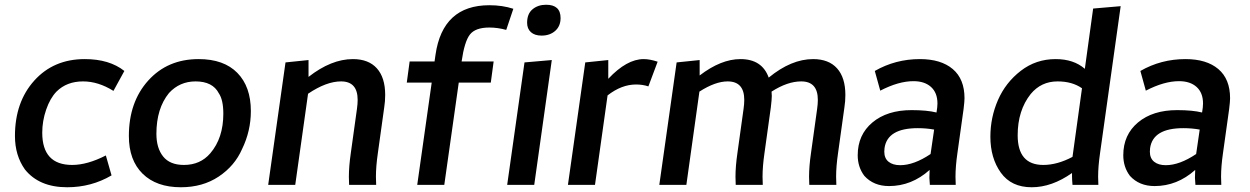

<svg xmlns="http://www.w3.org/2000/svg" viewBox="-20 -779 5267 809"><path d="M263 10Q365 10 450 -40L426 -124Q348 -84 284 -84Q158 -84 158 -220Q158 -269 174.5 -317Q191 -365 218 -393Q261 -436 330 -436Q394 -436 458 -396L504 -480Q441 -530 337 -530Q206 -530 124.5 -439.5Q43 -349 43 -206Q43 -124 85 -65Q145 10 263 10Z M755 -84Q696 -84 667.5 -119.5Q639 -155 639 -215Q639 -322 692 -387Q737 -436 804 -436Q876 -436 902 -386Q921 -358 921 -300Q921 -197 866 -133Q824 -84 755 -84ZM742 10Q834 10 901.5 -35Q969 -80 1000 -151Q1037 -227 1037 -311Q1037 -414 980 -472Q923 -530 817 -530Q686 -530 604.5 -439.5Q523 -349 523 -206Q523 -104 581 -47Q639 10 742 10Z M1565 0 1564 -34Q1564 -78 1572 -133L1599 -327Q1603 -352 1603 -379Q1603 -452 1568 -491Q1533 -530 1467 -530Q1376 -530 1280 -455V-526L1183 -516L1110 0H1224L1278 -384Q1355 -436 1417 -436Q1487 -436 1487 -358Q1487 -341 1484 -320L1458 -133Q1450 -78 1450 -34L1451 0Z M1852 0 1913 -431H2048L2060 -520H1925Q1937 -604 1960 -633.5Q1983 -663 2042 -663Q2077 -663 2113 -653L2143 -742Q2097 -757 2042 -757Q1845 -757 1815 -548L1811 -520H1706L1694 -431H1799L1738 0Z M2231 0 2305 -526 2190 -516 2117 0ZM2262 -629Q2297 -629 2319.5 -649Q2342 -669 2342 -703Q2342 -759 2281 -759Q2247 -759 2224 -740Q2201 -721 2201 -683Q2201 -658 2217 -643.5Q2233 -629 2262 -629Z M2487 0 2540 -377Q2599 -423 2660 -423Q2688 -423 2712 -415L2751 -519Q2718 -530 2692 -530Q2621 -530 2543 -447V-526L2446 -516L2373 0Z M3504 0 3503 -34Q3503 -78 3511 -133L3538 -327Q3542 -352 3542 -379Q3542 -452 3507 -491Q3472 -530 3406 -530Q3314 -530 3219 -452Q3191 -530 3100 -530Q3018 -530 2928 -461V-526L2831 -516L2758 0H2872L2927 -393Q2994 -436 3046 -436Q3116 -436 3116 -358Q3116 -341 3113 -320L3087 -133Q3079 -78 3079 -34L3080 0H3194L3193 -34Q3193 -78 3201 -133L3228 -327Q3232 -361 3232 -375L3231 -393Q3298 -436 3356 -436Q3426 -436 3426 -358Q3426 -341 3423 -320L3397 -133Q3389 -78 3389 -34L3390 0Z M3726 5Q3821 5 3897 -63L3896 -30L3898 0H4007L4006 -34Q4006 -78 4014 -133L4040 -319Q4044 -351 4044 -365Q4044 -446 3994.5 -488Q3945 -530 3856 -530Q3753 -530 3666 -480L3689 -397Q3766 -437 3829 -437Q3876 -437 3903 -412.5Q3930 -388 3930 -343Q3930 -328 3926 -305Q3886 -315 3821 -315Q3718 -315 3656 -263Q3594 -211 3594 -125Q3594 -75 3622 -38Q3661 5 3726 5ZM3773 -83Q3742 -83 3724 -97.5Q3706 -112 3706 -140L3707 -155Q3719 -239 3847 -239Q3883 -239 3916 -233L3901 -130Q3831 -83 3773 -83Z M4327 10Q4412 10 4497 -50V-37Q4497 -24 4499 0H4608L4607 -34Q4607 -78 4615 -133L4702 -753L4586 -743L4551 -489Q4504 -530 4428 -530Q4345 -530 4281 -480.5Q4217 -431 4185 -357.5Q4153 -284 4153 -203Q4153 -113 4197 -51.5Q4241 10 4327 10ZM4376 -84Q4268 -84 4268 -209Q4268 -314 4323 -383Q4367 -436 4436 -436Q4498 -436 4539 -407L4499 -118Q4435 -84 4376 -84Z M4845 5Q4940 5 5016 -63L5015 -30L5017 0H5126L5125 -34Q5125 -78 5133 -133L5159 -319Q5163 -351 5163 -365Q5163 -446 5113.5 -488Q5064 -530 4975 -530Q4872 -530 4785 -480L4808 -397Q4885 -437 4948 -437Q4995 -437 5022 -412.5Q5049 -388 5049 -343Q5049 -328 5045 -305Q5005 -315 4940 -315Q4837 -315 4775 -263Q4713 -211 4713 -125Q4713 -75 4741 -38Q4780 5 4845 5ZM4892 -83Q4861 -83 4843 -97.5Q4825 -112 4825 -140L4826 -155Q4838 -239 4966 -239Q5002 -239 5035 -233L5020 -130Q4950 -83 4892 -83Z"/></svg>

Font: Brisa Sans Medium
Style: Italic
Weight: 600
Italic angle: -8°
Designer: Dalton Maag Ltd
Foundry: Dalton Maag Ltd
Version: Version 1.101;July 10, 2019;FontCreator 11.5.0.2425 64-bit